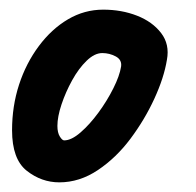

<svg xmlns="http://www.w3.org/2000/svg" viewBox="-20 -374 407 398"><path d="M103 4Q66 4 35.5 -20Q5 -44 5 -104Q5 -154 19.5 -198.5Q34 -243 60.5 -278.5Q87 -314 121 -334Q155 -354 194 -354Q232 -354 264 -341.5Q296 -329 314 -305.5Q332 -282 326 -250Q320 -213 300 -169.5Q280 -126 250.5 -86.5Q221 -47 183 -21.5Q145 4 103 4ZM113 -83Q128 -83 147 -99.5Q166 -116 184 -140.5Q202 -165 215 -191Q228 -217 231 -236Q233 -250 220 -257Q207 -264 192 -264Q176 -264 159.5 -248Q143 -232 129.5 -207.5Q116 -183 107.5 -157.5Q99 -132 99 -113Q99 -99 104 -91Q109 -83 113 -83Z"/></svg>

Font: Edu QLD Beginners
Style: Regular
Weight: 400
Designer: Tina and Corey Anderson
Foundry: Google for Education
Version: Version 1.001